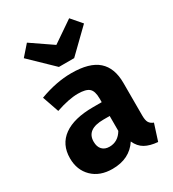

<svg xmlns="http://www.w3.org/2000/svg" viewBox="-198 -922 944 1047"><g transform="rotate(-30 274.0 -398.0)"><path d="M319 -611H223L81 -748L138 -813L271 -722L404 -813L460 -748ZM484 -154Q484 -124 492.5 -110Q501 -96 520 -89L487 14Q438 10 407 -7.5Q376 -25 359 -63Q307 17 199 17Q120 17 73 -29Q26 -75 26 -149Q26 -236 90 -282Q154 -328 275 -328H329V-351Q329 -398 309 -415.5Q289 -433 239 -433Q182 -433 100 -405L64 -509Q169 -548 264 -548Q378 -548 431 -501Q484 -454 484 -360ZM245 -96Q299 -96 329 -147V-241H290Q183 -241 183 -163Q183 -131 199.5 -113.5Q216 -96 245 -96Z"/></g></svg>

Font: FiraGO
Style: Bold
Weight: 700
Designer: bBox Type
Foundry: bBox Type GmbH
Version: Version 1.001;PS 001.001;hotconv 1.0.88;makeotf.lib2.5.64775